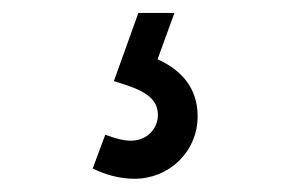

<svg xmlns="http://www.w3.org/2000/svg" viewBox="-20 -30 437 290"><path d="M183.5 240C235 240 278.5 199.5 278.5 145.5C278.5 102.5 253.5 75.5 218 59.5L243.5 -10.5H189L152 92.5C185.5 103 218.5 112.5 218.5 143.5C218.5 163 203.5 182.5 177.5 182.5C167 182.5 153.5 179 139 173.5L120 224.5C138.5 233.5 159.5 240 183.5 240Z"/></svg>

Font: Eudonet
Style: Regular
Weight: 400
Designer: Mikhail Sharanda
Foundry: Mikhail Sharanda
Version: Version 4.503;Glyphs 3.1.2 (3151)